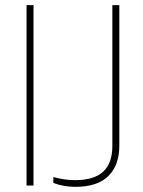

<svg xmlns="http://www.w3.org/2000/svg" viewBox="-20 -702 553 745"><path d="M83 18V-682H110V18ZM187 -15Q231 -3 271 -3Q345 -3 380.5 -36Q416 -69 416 -136V-682H443V-137Q443 -61 400.5 -19Q358 23 272 23Q228 23 187 8Z"/></svg>

Font: LINE Seed Sans KR Thin
Style: Regular
Weight: 250
Designer: LINE BX Design & Sandoll Inc & Dalton Maag Ltd
Foundry: Sandoll Inc.
Version: Version 1.000